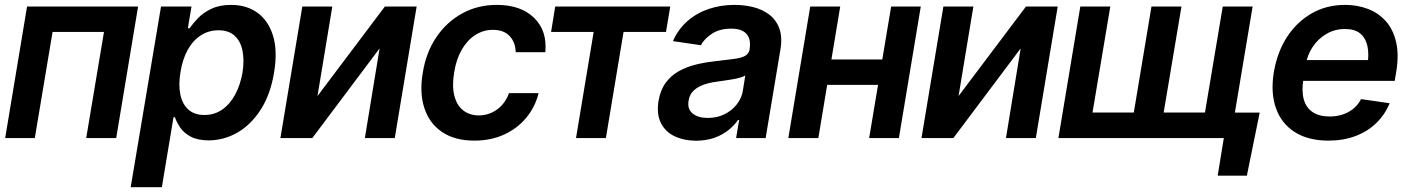

<svg xmlns="http://www.w3.org/2000/svg" viewBox="-20 -573 5838 797"><path d="M1.5 0 92.3 -545.9H553.2L462.4 0H337.9L411.6 -440.4H198.2L124.5 0Z M522.5 204.1 648.4 -545.9H774.9L759.8 -455.6H767.1Q780.3 -475.1 802 -497.8Q823.7 -520.5 857.7 -536.6Q891.6 -552.7 939.9 -552.7Q1002.9 -552.7 1048.1 -520.5Q1093.3 -488.3 1113 -425.8Q1132.8 -363.3 1117.7 -272Q1103 -182.1 1063 -119.1Q1022.9 -56.2 966.8 -23.4Q910.6 9.3 846.2 9.8Q799.3 9.3 771 -6.1Q742.7 -21.5 727.8 -43.9Q712.9 -66.4 706.1 -86.4H700.2L651.9 204.1ZM828.6 -95.7Q870.6 -95.7 903.1 -118.7Q935.5 -141.6 956.8 -181.6Q978 -221.7 986.8 -272.5Q994.6 -323.2 986.6 -362.8Q978.5 -402.3 953.9 -424.8Q929.2 -447.3 886.7 -447.3Q845.2 -447.3 812.5 -425.5Q779.8 -403.8 758.5 -364.7Q737.3 -325.7 729 -272.5Q720.2 -219.7 728.8 -179.9Q737.3 -140.1 762.2 -117.9Q787.1 -95.7 828.6 -95.7Z M1297.9 -174.3 1577.6 -545.9H1709.5L1618.7 0H1494.6L1555.7 -372.1L1276.4 0H1144L1234.9 -545.9H1359.4Z M1949.2 10.7Q1867.7 10.7 1814.9 -25.1Q1762.2 -61 1741.5 -124.5Q1720.7 -188 1734.9 -270.5Q1748 -354 1790.5 -417.5Q1833 -481 1897.7 -516.8Q1962.4 -552.7 2042 -552.7Q2142.1 -552.7 2197 -499Q2252 -445.3 2243.7 -356.4H2120.6Q2120.1 -396 2096.4 -422.4Q2072.8 -448.7 2026.4 -449.2Q1986.8 -449.2 1953.4 -428Q1919.9 -406.7 1897 -367.2Q1874 -327.6 1865.2 -272.5Q1856 -216.8 1865.7 -176.8Q1875.5 -136.7 1901.9 -115.5Q1928.2 -94.2 1968.3 -93.8Q1996.1 -94.2 2020.5 -105.2Q2044.9 -116.2 2063.7 -136.7Q2082.5 -157.2 2092.8 -186.5H2215.8Q2201.2 -128.4 2164.3 -84Q2127.4 -39.6 2072.5 -14.4Q2017.6 10.7 1949.2 10.7Z M2267.6 -440.4 2284.7 -545.9H2762.2L2744.6 -440.4H2568.4L2495.1 0H2371.1L2444.3 -440.4Z M2869.6 11.2Q2817.9 10.7 2779.5 -7.8Q2741.2 -26.4 2723.1 -63.2Q2705.1 -100.1 2713.4 -153.3Q2721.2 -199.2 2743.4 -229.5Q2765.6 -259.8 2798.3 -277.8Q2831.1 -295.9 2869.4 -305.2Q2907.7 -314.5 2948.2 -318.8Q2997.1 -324.2 3027.3 -328.4Q3057.6 -332.5 3073 -341.1Q3088.4 -349.6 3091.8 -368.2V-370.6Q3098.1 -410.2 3078.9 -432.1Q3059.6 -454.1 3014.6 -454.1Q2968.3 -454.1 2936.3 -433.6Q2904.3 -413.1 2889.2 -385.3L2773.4 -402.3Q2795.4 -452.1 2833.7 -485.6Q2872.1 -519 2922.1 -535.9Q2972.2 -552.7 3029.3 -552.7Q3068.4 -552.7 3105.7 -543.7Q3143.1 -534.7 3172.1 -513.2Q3201.2 -491.7 3214.8 -455.6Q3228.5 -419.4 3219.2 -365.2L3158.2 0H3035.6L3048.3 -75.2H3043.9Q3028.3 -52.7 3003.9 -33Q2979.5 -13.2 2946 -1.2Q2912.6 10.7 2869.6 11.2ZM2918 -83.5Q2957 -83.5 2987.8 -98.9Q3018.6 -114.3 3038.6 -139.9Q3058.6 -165.5 3063.5 -195.8L3073.7 -259.8Q3066.9 -254.9 3052 -250.7Q3037.1 -246.6 3018.6 -243.4Q3000 -240.2 2982.2 -237.8Q2964.4 -235.4 2951.7 -233.4Q2922.4 -229.5 2898.2 -220.5Q2874 -211.4 2858.2 -195.8Q2842.3 -180.2 2838.4 -155.3Q2832.5 -120.1 2855.2 -101.8Q2877.9 -83.5 2918 -83.5Z M3681.2 -326.2 3663.6 -220.7H3374L3390.6 -326.2ZM3467.8 -545.9 3377 0H3252.4L3343.3 -545.9ZM3802.2 -545.9 3711.4 0H3587.9L3679.2 -545.9Z M3959 -174.3 4238.8 -545.9H4370.6L4279.8 0H4155.8L4216.8 -372.1L3937.5 0H3805.2L3896 -545.9H4020.5Z M5209 -105.5 5155.8 156.2H5034.7L5060.1 0H4996.1L5013.2 -105.5ZM4464.4 -545.9H4588.9L4515.1 -106H4686.5L4759.8 -545.9H4884.3L4810.5 -106H4981.9L5055.7 -545.9H5179.7L5088.4 0H4373.5Z M5494.1 10.7Q5411.1 10.7 5355.5 -24.2Q5299.8 -59.1 5276.9 -122.8Q5253.9 -186.5 5267.6 -272.9Q5281.7 -356.4 5322.3 -419.2Q5362.8 -481.9 5424.6 -517.3Q5486.3 -552.7 5563.5 -552.7Q5614.3 -552.7 5658 -536.1Q5701.7 -519.5 5732.2 -485.6Q5762.7 -451.7 5775.1 -399.4Q5787.6 -347.2 5775.9 -275.4L5769.5 -237.3H5321.8L5336.4 -323.7H5720.2L5655.8 -300.3Q5663.6 -346.2 5656.5 -380.4Q5649.4 -414.6 5626.7 -433.6Q5604 -452.6 5563 -452.6Q5521 -452.6 5486.6 -432.6Q5452.1 -412.6 5429.7 -379.4Q5407.2 -346.2 5400.4 -305.7L5390.6 -245.6Q5382.3 -195.3 5392.1 -160.4Q5401.9 -125.5 5429.2 -107.4Q5456.5 -89.4 5499.5 -89.4Q5528.8 -89.4 5553.7 -97.7Q5578.6 -106 5598.1 -122.1Q5617.7 -138.2 5629.9 -161.6L5748.5 -144.5Q5729 -97.2 5693.1 -62.3Q5657.2 -27.3 5606.9 -8.3Q5556.6 10.7 5494.1 10.7Z"/></svg>

Font: Inter Tight SemiBold
Style: Italic
Weight: 600
Italic angle: -9.39999°
Designer: Rasmus Andersson
Foundry: rsms
Version: Version 3.004